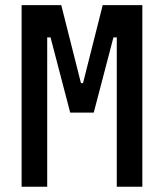

<svg xmlns="http://www.w3.org/2000/svg" viewBox="-20 -713 626 733"><path d="M62.5 0V-693.4H213.9L289.1 -395.5H296.9L372.1 -693.4H523.4V0H425.8V-570.3H413.1L337.9 -283.2H248L172.9 -570.3H160.2V0Z"/></svg>

Font: CaskaydiaCove NFP
Style: Regular
Weight: 400
Designer: Aaron Bell
Foundry: Saja Typeworks
Version: Version 2111.001; VTT 6.35;Nerd Fonts 3.1.1